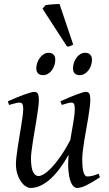

<svg xmlns="http://www.w3.org/2000/svg" viewBox="-20 -913 539 953"><path d="M476.1 -33.2Q436.5 -6.8 408.9 6.6Q381.3 20 362.8 20Q353.5 20 344.5 11.5Q335.4 2.9 328.9 -16.6Q322.3 -36.1 319.6 -67.6Q316.9 -99.1 320.3 -145Q300.3 -108.9 278.1 -78.6Q255.9 -48.3 231.9 -26.4Q208 -4.4 182.6 7.8Q157.2 20 130.9 20Q121.1 20 108.6 12.5Q96.2 4.9 85.2 -10.3Q74.2 -25.4 66.7 -47.9Q59.1 -70.3 59.1 -100.1Q59.1 -114.7 61.8 -137.2Q64.5 -159.7 68.4 -185.5Q72.3 -211.4 77.1 -239.3Q82 -267.1 85.9 -292.5Q89.8 -317.9 92.5 -338.4Q95.2 -358.9 95.2 -371.1Q95.2 -382.3 93.8 -388.9Q92.3 -395.5 89.6 -398.7Q86.9 -401.9 83.3 -402.8Q79.6 -403.8 75.2 -403.8Q70.8 -403.8 62.5 -402.1Q54.2 -400.4 45.9 -397.9Q36.1 -395.5 24.9 -392.1L19 -410.2Q39.6 -419.4 60.3 -428Q81.1 -436.5 98.6 -442.9Q116.2 -449.2 129.6 -453.1Q143.1 -457 148.9 -457Q163.1 -457 168 -447.8Q172.9 -438.5 172.9 -416Q172.9 -401.9 169.9 -378.9Q167 -356 162.6 -328.6Q158.2 -301.3 153.3 -272Q148.4 -242.7 144 -215.3Q139.6 -188 136.7 -165Q133.8 -142.1 133.8 -127.9Q133.8 -81.1 143.8 -60.1Q153.8 -39.1 171.9 -39.1Q181.6 -39.1 197.8 -48.6Q213.9 -58.1 234.4 -79.3Q254.9 -100.6 279.1 -134.8Q303.2 -168.9 329.1 -218.3Q332.5 -239.3 336.2 -260.5Q339.8 -281.7 343.3 -301.5Q346.7 -321.3 348.9 -339.1Q351.1 -356.9 351.1 -371.1Q351.1 -382.3 349.9 -388.9Q348.6 -395.5 346.2 -398.7Q343.8 -401.9 340.6 -402.8Q337.4 -403.8 333 -403.8Q328.6 -403.8 321 -402.1Q313.5 -400.4 305.7 -397.9Q296.9 -395.5 287.1 -392.1L279.8 -410.2Q300.3 -419.4 320.3 -428Q340.3 -436.5 357.2 -442.9Q374 -449.2 386.7 -453.1Q399.4 -457 405.8 -457Q419.4 -457 423.8 -447.8Q428.2 -438.5 428.2 -416Q428.2 -401.9 425.3 -379.2Q422.4 -356.4 418 -329.3Q413.6 -302.2 408.2 -272.7Q402.8 -243.2 398.4 -215.6Q394 -188 391.1 -164.1Q388.2 -140.1 388.2 -124Q388.2 -79.6 394.5 -58.3Q400.9 -37.1 413.1 -37.1Q425.8 -37.1 438.7 -40.3Q451.7 -43.5 469.2 -50.8ZM254.4 -616.2Q254.4 -602.5 250 -589.1Q245.6 -575.7 237.8 -564.7Q230 -553.7 218.5 -546.9Q207 -540 193.4 -540Q177.7 -540 168.9 -548.8Q160.2 -557.6 160.2 -574.2Q160.2 -587.4 164.8 -600.8Q169.4 -614.3 177.5 -625.5Q185.5 -636.7 197 -643.8Q208.5 -650.9 222.2 -650.9Q237.3 -650.9 245.8 -641.8Q254.4 -632.8 254.4 -616.2ZM436.5 -616.2Q436.5 -602.5 432.1 -589.1Q427.7 -575.7 419.7 -564.7Q411.6 -553.7 400.1 -546.9Q388.7 -540 374.5 -540Q359.4 -540 350.8 -548.8Q342.3 -557.6 342.3 -574.2Q342.3 -587.4 346.7 -600.8Q351.1 -614.3 358.9 -625.5Q366.7 -636.7 377.9 -643.8Q389.2 -650.9 403.3 -650.9Q418.5 -650.9 427.5 -641.8Q436.5 -632.8 436.5 -616.2ZM343.3 -691.9Q333.5 -686 327.6 -684.1Q321.8 -682.1 313 -681.6L190.9 -870.1L206.5 -887.7Q212.4 -888.7 221.4 -889.6Q230.5 -890.6 240.5 -891.4Q250.5 -892.1 259.8 -892.6Q269 -893.1 275.4 -893.1Z"/></svg>

Font: Gentium Plus Phon
Style: Italic
Weight: 400
Italic angle: -8°
Designer: J. Victor Gaultney, Annie Olsen, Iska Routamaa, Becca Hirsbrunner
Foundry: SIL International
Version: Version 5.000